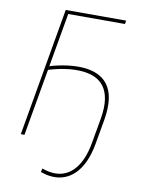

<svg xmlns="http://www.w3.org/2000/svg" viewBox="-96 -768 793 1033"><g transform="rotate(10 300.0 -252.0)"><path d="M56 0H76L195 -681H505L508 -700H178ZM202 162 198 182C220 189 234 193 255 195C354 205 434 135 461 -17L485 -154C517 -339 435 -400 330 -410C272 -415 204 -405 144 -387L140 -366C198 -384 265 -396 326 -390C421 -381 495 -325 465 -155L441 -19C416 123 345 183 259 175C232 173 204 162 202 162Z"/></g></svg>

Font: Fixel Text 20240404 Thin
Style: Italic
Weight: 100
Width: 4
Italic angle: -10°
Designer: AlfaBravo + MacPaw
Foundry: Kyrylo Tkachov, Marchela Mozhyna, Serhii Makarenko, Maria Weinstein, Zakhar Kryvoshyya
Version: Version 1.211;Glyphs 3.2 (3225)